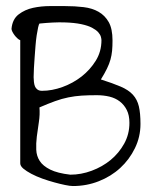

<svg xmlns="http://www.w3.org/2000/svg" viewBox="-20 -622 519 644"><path d="M47.9 -487.3Q43.9 -488.3 38.6 -493.2Q33.2 -498 28.8 -503.9Q24.4 -509.8 21.5 -515.6Q18.6 -521.5 18.6 -525.4Q21.5 -557.6 42.5 -573.7Q63.5 -589.8 90.8 -595.7Q118.2 -601.6 147.5 -601.6Q176.8 -601.6 197.3 -601.6Q231.4 -601.6 260.3 -598.1Q289.1 -594.7 310.5 -582.5Q332 -570.3 344.7 -547.9Q357.4 -525.4 357.4 -486.3Q357.4 -466.8 356 -451.7Q354.5 -436.5 350.6 -422.4Q346.7 -408.2 338.9 -392.1Q331.1 -376 318.4 -355.5Q358.4 -342.8 384.8 -331.5Q411.1 -320.3 425.8 -304.2Q440.4 -288.1 445.8 -265.1Q451.2 -242.2 451.2 -206.1Q451.2 -163.1 432.6 -125Q414.1 -86.9 383.3 -58.6Q352.5 -30.3 311.5 -14.2Q270.5 2 224.6 2Q214.8 2 198.2 -1.5Q181.6 -4.9 162.1 -10.3Q142.6 -15.6 122.1 -22.9Q101.6 -30.3 85 -39.1Q68.4 -47.9 58.1 -56.6Q47.9 -65.4 47.9 -74.2ZM112.3 -261.7Q114.3 -238.3 110.4 -212.9Q106.4 -187.5 103.5 -164.1Q100.6 -140.6 101.6 -119.6Q102.5 -98.6 113.3 -82Q124 -65.4 148.4 -53.2Q172.9 -41 215.8 -36.1Q252 -36.1 287.6 -49.3Q323.2 -62.5 351.1 -85.4Q378.9 -108.4 396.5 -140.1Q414.1 -171.9 414.1 -210Q414.1 -235.4 405.3 -252.9Q396.5 -270.5 381.8 -281.7Q367.2 -293 347.2 -297.9Q327.1 -302.7 304.7 -302.7Q276.4 -302.7 253.9 -301.3Q231.4 -299.8 209.5 -295.4Q187.5 -291 164.6 -282.7Q141.6 -274.4 112.3 -261.7ZM92.8 -363.3Q92.8 -355.5 93.8 -347.2Q94.7 -338.9 97.2 -332.5Q99.6 -326.2 105.5 -321.8Q111.3 -317.4 121.1 -317.4Q154.3 -317.4 189.5 -330.1Q224.6 -342.8 253.4 -365.2Q282.2 -387.7 301.3 -418.5Q320.3 -449.2 320.3 -487.3Q320.3 -491.2 318.4 -498.5Q316.4 -505.9 309.6 -513.7Q302.7 -521.5 289.1 -528.8Q275.4 -536.1 252.4 -541Q229.5 -545.9 195.3 -546.9Q161.1 -547.9 112.3 -543Q110.4 -541 107.9 -530.3Q105.5 -519.5 103 -503.4Q100.6 -487.3 99.1 -468.3Q97.7 -449.2 96.2 -430.2Q94.7 -411.1 93.8 -393.6Q92.8 -376 92.8 -363.3Z"/></svg>

Font: Annie Use Your Telescope
Style: Regular
Weight: 400
Version: Version 1.003 2001